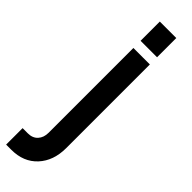

<svg xmlns="http://www.w3.org/2000/svg" viewBox="-345 -712 886 886"><g transform="rotate(45 98.0 -268.5)"><path d="M-37 183V75.5H-3Q28 75.5 45.5 56.2Q63 37 63 5.5V-547.5H170.5V-2Q170.5 81 123.5 132Q76.5 183 -3 183ZM63 -594.5V-720H170.5V-594.5Z"/></g></svg>

Font: Mohave Light SemiBold
Style: Regular
Weight: 600
Version: Version 2.003